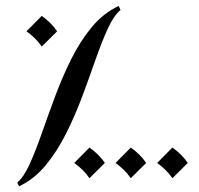

<svg xmlns="http://www.w3.org/2000/svg" viewBox="-20 -598 681 658"><path d="M123 -543.5Q155.3 -521 175.8 -490.7L123 -438.5Q112.8 -453.6 99.6 -466.6Q86.4 -479.5 70.8 -490.7ZM286.6 -92.3Q318.8 -69.8 339.4 -39.6L286.6 12.7Q276.4 -2.4 263.2 -15.4Q250 -28.3 234.4 -39.6ZM428.2 -92.3Q460.4 -69.8 481 -39.6L428.2 12.7Q418 -2.4 404.8 -15.4Q391.6 -28.3 376 -39.6ZM570.8 -92.3Q603 -69.8 623.5 -39.6L570.8 12.7Q560.5 -2.4 547.4 -15.4Q534.2 -28.3 518.6 -39.6ZM45.4 40.5 39.1 27.8Q61.5 8.8 81.8 -35.9Q102.1 -80.6 123 -140.6Q144 -200.7 168.5 -266.6Q192.9 -332.5 223.6 -394.5Q254.4 -456.5 294.4 -504.9Q334.5 -553.2 386.7 -577.6L393.1 -564Q370.1 -544.9 349.6 -500.2Q329.1 -455.6 308.1 -395.5Q287.1 -335.4 262.7 -269.8Q238.3 -204.1 207.5 -142.3Q176.8 -80.6 137 -32.2Q97.2 16.1 45.4 40.5Z"/></svg>

Font: Lateef Medium
Style: Regular
Weight: 500
Designer: SIL International
Foundry: SIL International
Version: Version 4.200